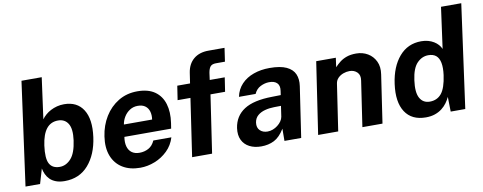

<svg xmlns="http://www.w3.org/2000/svg" viewBox="-64 -1046 3421 1360"><g transform="rotate(-10 1647.0 -366.5)"><path d="M309.6 10Q272.8 10 246.9 0Q220.9 -9.9 204.1 -26.6Q187.4 -43.3 178 -64Q168.5 -84.6 164.6 -106L133.3 0H28.5L130.5 -743H276.1L235.7 -447.1Q247.4 -463.6 264 -478Q280.6 -492.5 301.5 -503.4Q322.5 -514.4 346.8 -520.7Q371 -527 397.8 -527Q491.6 -527 535.5 -457.5Q579.5 -388.1 562.3 -261.4Q545.4 -138.5 480.4 -64.2Q415.4 10 309.6 10ZM292.3 -95.1Q337.7 -95.1 373.1 -133.9Q408.5 -172.7 420.9 -263.4Q431.8 -344.2 408.3 -382.5Q384.8 -420.9 335.9 -420.9Q283.8 -420.9 252.6 -381.8Q221.4 -342.7 210.3 -263.4Q197.8 -171.8 218.7 -133.4Q239.6 -95.1 292.3 -95.1Z M853 10Q778.3 10 726.4 -22.1Q674.5 -54.2 651.6 -113.2Q628.8 -172.2 640.8 -252.6Q652.1 -330.2 690.2 -392.3Q728.4 -454.4 788.4 -490.7Q848.4 -527 925.4 -527Q1002.9 -527 1050.2 -493.7Q1097.5 -460.4 1115.4 -401.2Q1133.3 -342.1 1121.8 -264.6L1115.6 -224.9H779.3Q773 -185.3 781.1 -156.2Q789.2 -127.1 810.8 -111.2Q832.4 -95.4 865.8 -95.4Q901.8 -95.4 931.2 -111.5Q960.5 -127.6 976.7 -164.1H1106.5Q1090 -109 1050 -70Q1010 -30.9 958 -10.5Q906 10 853 10ZM791.1 -311.8H994.1Q998.8 -343.1 991.5 -368.9Q984.2 -394.8 964 -409.9Q943.9 -425.1 909.8 -425.1Q878 -425.1 852.6 -408.7Q827.2 -392.4 811.4 -366.4Q795.6 -340.3 791.1 -311.8Z M1226.8 0 1288.1 -415.6H1195.7L1211.2 -517H1303.1L1314.2 -591.3Q1323.7 -654.1 1364.6 -688.5Q1405.5 -723 1471.2 -723H1587.4L1573.3 -625.8H1508.2Q1480.9 -625.8 1468.7 -612Q1456.6 -598.3 1451.4 -567L1444.6 -517H1552.6L1537.2 -415.6H1432.2L1370.5 0Z M1723.2 10Q1674.9 10 1639.1 -8.5Q1603.3 -26.9 1586.2 -62.1Q1569.1 -97.3 1576 -147.8Q1588.7 -232.8 1657.4 -277.1Q1726 -321.5 1859.5 -322.9L1921.3 -324.2L1925.8 -354.9Q1931.2 -391.7 1912.1 -410.4Q1893 -429.2 1854.7 -428.5Q1824.5 -428.2 1793.9 -413.1Q1763.2 -398.1 1747.5 -363.2H1627.8Q1638.7 -416.5 1673.6 -453.1Q1708.4 -489.7 1760.8 -508.3Q1813.1 -527 1876.2 -527Q1953.1 -527 1997 -506.5Q2040.9 -486 2056.8 -449.3Q2072.6 -412.6 2065.4 -363.5L2011.3 0H1891L1891.6 -87.6Q1857.3 -31.4 1816.3 -10.7Q1775.2 10 1723.2 10ZM1785.7 -86.1Q1804.8 -86.1 1823.6 -93.2Q1842.4 -100.3 1858.2 -112.7Q1874.1 -125 1885 -140.4Q1895.8 -155.8 1898.6 -172.5L1909.8 -248.8L1859.9 -248.1Q1825.5 -247.7 1794.1 -239.3Q1762.8 -231 1741.4 -212.5Q1720 -194.1 1715.1 -162.5Q1710.3 -126.6 1730.9 -106.4Q1751.4 -86.1 1785.7 -86.1Z M2133.2 0 2210.5 -517H2351.6L2342.4 -450.3Q2360 -469.3 2380.9 -485.5Q2401.7 -501.6 2430 -511.5Q2458.2 -521.5 2498.1 -521.5Q2544.1 -521.5 2580.9 -499.8Q2617.7 -478.1 2636.7 -438.3Q2655.7 -398.6 2647.2 -344.6L2596.1 0H2451.5L2500 -326.8Q2506.2 -365.3 2484.9 -386.2Q2463.6 -407.2 2430.4 -407.2Q2407.5 -407.2 2384.9 -398.9Q2362.4 -390.5 2346.6 -374.4Q2330.8 -358.3 2327.6 -334.6L2277.6 0Z M2907.5 10Q2805.7 10 2758.9 -61.8Q2712.2 -133.5 2729.7 -261.4Q2746.3 -383.1 2808 -455Q2869.7 -527 2966.9 -527Q2993.7 -527 3016.4 -520.7Q3039 -514.4 3056.9 -503.4Q3074.8 -492.5 3087.7 -478Q3100.6 -463.6 3107.4 -447.1L3148 -743H3293.7L3191.5 0H3086.7L3084.6 -106Q3074.9 -84.6 3059.8 -64Q3044.7 -43.3 3023.2 -26.6Q3001.7 -9.9 2973.1 0Q2944.5 10 2907.5 10ZM2953.9 -95.1Q3006.7 -95.1 3038.1 -133.4Q3069.5 -171.8 3082.2 -263.4Q3089.2 -316.3 3082.3 -351.3Q3075.4 -386.4 3054.9 -403.7Q3034.4 -420.9 2999.4 -420.9Q2953.6 -420.9 2918.4 -384.7Q2883.1 -348.4 2871.7 -263.4Q2859.8 -177.2 2882.7 -136.1Q2905.6 -95.1 2953.9 -95.1Z"/></g></svg>

Font: Public Sans Thin
Style: Italic
Weight: 100
Italic angle: -8°
Designer: The Public Sans project authors (U.S. Web Design System). Libre Franklin designed by Pablo Impallari and Rodrigo Fuenzal
Version: Version 2.000